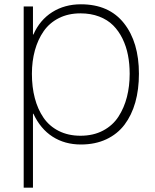

<svg xmlns="http://www.w3.org/2000/svg" viewBox="-20 -660 719 890"><path d="M581.1 -317.9Q581.1 -363.8 573.2 -404.3Q565.4 -444.8 547.9 -480.7Q530.3 -516.6 504.4 -542.5Q478.5 -568.4 439.7 -583.3Q400.9 -598.1 353 -598.1Q296.9 -598.1 253.2 -576.2Q209.5 -554.2 182.6 -515.6Q155.8 -477.1 141.8 -426.8Q127.9 -376.5 127.9 -317.9Q127.9 -256.3 141.4 -205.1Q154.8 -153.8 181.6 -114.5Q208.5 -75.2 252.4 -53Q296.4 -30.8 353 -30.8Q412.6 -30.8 457.8 -54.7Q502.9 -78.6 529.3 -119.6Q555.7 -160.6 568.4 -210.7Q581.1 -260.7 581.1 -317.9ZM624 -317.9Q624 -245.1 607.2 -185.5Q590.3 -126 557.4 -82.3Q524.4 -38.6 472.9 -14.4Q421.4 9.8 355 9.8Q280.3 9.8 223.9 -26.4Q167.5 -62.5 134.8 -132.8H132.8V210H89.8V-629.9H132.8V-500H134.8Q164.6 -567.4 222.2 -603.8Q279.8 -640.1 355 -640.1Q485.4 -640.1 554.7 -552.2Q624 -464.4 624 -317.9Z"/></svg>

Font: Sinkin Sans 200 X Light
Style: Regular
Weight: 200
Designer: Keith Bates
Foundry: K-Type
Version: Sinkin Sans (version 1.0)  by Keith Bates   •   © 2014   www